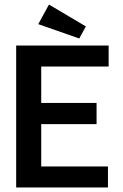

<svg xmlns="http://www.w3.org/2000/svg" viewBox="-20 -823 540 843"><path d="M51 0V-623H457V-531H161V-371H404V-278H161V-92H454V0ZM328 -654 148 -717 195 -803 357 -707Z"/></svg>

Font: Inconsolata
Style: Bold
Weight: 700
Monospace: yes
Designer: Raph Levien, Cyreal, Brenton Simpson
Foundry: Raph Levien, Cyreal, Google
Version: Version 3.100; ttfautohint (v1.8.4.7-5d5b)